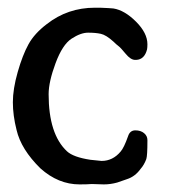

<svg xmlns="http://www.w3.org/2000/svg" viewBox="-20 -487 462 503"><path d="M252 -3.9 220.7 -4.9Q208 -3.9 188.5 -3.9Q132.8 -3.9 85.9 -45.9Q35.2 -95.7 23.4 -146.5Q13.7 -184.6 13.7 -219.2Q13.7 -253.9 26.4 -298.3Q39.1 -342.8 54.7 -371.1Q70.3 -399.4 102.5 -423.8Q157.2 -466.8 228.5 -466.8H242.2Q267.6 -465.8 277.3 -464.8Q306.6 -460 336.4 -430.2Q366.2 -400.4 366.2 -371.1Q366.2 -362.3 365.2 -357.4Q358.4 -331.1 336.9 -330.1H334Q322.3 -330.1 309.1 -346.2Q295.9 -362.3 290.5 -366.2Q285.2 -370.1 277.3 -377.9Q257.8 -395.5 244.1 -398.4Q230.5 -401.4 210.9 -401.4Q191.4 -401.4 167.5 -385.7Q143.6 -370.1 125.5 -321.3Q107.4 -272.5 107.4 -240.2Q107.4 -135.7 155.3 -90.8Q171.9 -75.2 216.8 -68.4L246.1 -65.4Q275.4 -65.4 295.9 -89.8Q304.7 -99.6 315.4 -129.9Q320.3 -145.5 334.5 -145.5Q348.6 -145.5 357.4 -138.2Q366.2 -130.9 366.2 -120.1V-118.2Q366.2 -79.1 363.3 -70.3Q357.4 -54.7 348.6 -44.9Q334 -24.4 312.5 -17.6L287.1 -8.8Q269.5 -3.9 252 -3.9Z"/></svg>

Font: Essays1743
Style: Medium
Weight: 500
Designer: Based on the typeface in a 1743 English translation of the essays of Montaigne.  PostScript/TrueType font designed by Jo
Version: Version 002.100